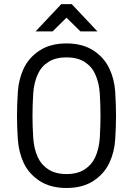

<svg xmlns="http://www.w3.org/2000/svg" viewBox="-20 -914 653 943"><path d="M306.6 -700.7Q385.7 -700.7 439 -665.8Q492.2 -630.9 517.6 -576.2Q542 -524.4 545.9 -462.2Q549.8 -399.9 549.8 -345.7Q549.8 -291.5 545.9 -229.5Q542 -167.5 517.6 -115.2Q492.2 -60.5 439 -25.6Q385.7 9.3 306.6 9.3Q227.5 9.3 174.3 -25.6Q121.1 -60.5 95.7 -115.2Q71.8 -167.5 67.6 -229.5Q63.5 -291.5 63.5 -345.7Q63.5 -399.9 67.6 -462.2Q71.8 -524.4 95.7 -576.2Q121.1 -630.9 174.3 -665.8Q227.5 -700.7 306.6 -700.7ZM306.6 -632.3Q253.4 -632.3 218.3 -610.1Q183.1 -587.9 166 -550.3Q146.5 -508.3 143.1 -453.1Q139.6 -397.9 139.6 -345.7Q139.6 -293.9 143.1 -238.5Q146.5 -183.1 166 -141.1Q183.1 -104 218.3 -81.5Q253.4 -59.1 306.6 -59.1Q359.9 -59.1 395 -81.5Q430.2 -104 447.3 -141.1Q466.8 -183.1 470.2 -238.5Q473.6 -293.9 473.6 -345.7Q473.6 -397.9 470.2 -453.1Q466.8 -508.3 447.3 -550.3Q430.2 -587.9 395 -610.1Q359.9 -632.3 306.6 -632.3ZM375 -759.8 306.6 -827.1 238.3 -759.8H154.8L280.8 -893.6H332.5L458.5 -759.8Z"/></svg>

Font: Gidole
Style: Regular
Weight: 400
Version: Version 2.100; ttfautohint (v1.8.4.7-5d5b)